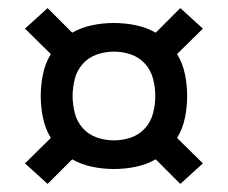

<svg xmlns="http://www.w3.org/2000/svg" viewBox="-20 -578 565 476"><path d="M427 -122 366 -183Q343 -170 316.5 -164.5Q290 -159 263 -159Q235 -159 208.5 -164.5Q182 -170 159 -183L98 -122L42 -173L106 -236Q92 -259 86.5 -286Q81 -313 81 -340Q81 -367 86.5 -394Q92 -421 106 -444L42 -507L98 -558L159 -497Q182 -510 208.5 -515.5Q235 -521 262 -521Q290 -521 316.5 -515.5Q343 -510 366 -497L427 -558L483 -507L419 -444Q433 -421 438.5 -394Q444 -367 444 -340Q444 -313 438.5 -286Q433 -259 419 -236L483 -173ZM262 -230Q284 -230 304.5 -237Q325 -244 339.5 -260Q354 -276 359.5 -297.5Q365 -319 365 -340Q365 -361 359.5 -382.5Q354 -404 339.5 -420Q325 -436 304.5 -443Q284 -450 263 -450Q241 -450 220.5 -443Q200 -436 185.5 -420Q171 -404 165.5 -382.5Q160 -361 160 -340Q160 -319 165.5 -297.5Q171 -276 185.5 -260Q200 -244 220.5 -237Q241 -230 262 -230Z"/></svg>

Font: Iosevka Pride
Style: Regular
Weight: 400
Monospace: yes
Designer: Belleve Invis
Foundry: Belleve Invis
Version: Version 30.3.1; ttfautohint (v1.8.4)